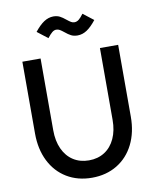

<svg xmlns="http://www.w3.org/2000/svg" viewBox="-100 -1007 888 1095"><g transform="rotate(-10 344.0 -459.0)"><path d="M66.4 -291V-707H171.9V-291Q171.9 -229.5 193.1 -183.1Q214.4 -136.7 253.2 -111.8Q292 -86.9 343.8 -86.9Q395.5 -86.9 434.3 -111.8Q473.1 -136.7 494.4 -183.1Q515.6 -229.5 515.6 -291V-707H621.1V-291Q621.1 -200.7 586.7 -131.6Q552.2 -62.5 489.3 -24.4Q426.3 13.7 343.8 13.7Q261.2 13.7 198.2 -24.4Q135.3 -62.5 100.8 -131.6Q66.4 -200.7 66.4 -291ZM332 -831.1Q317.4 -842.8 308.3 -848.1Q299.3 -853.5 288.1 -853.5Q275.9 -853.5 264.2 -844Q252.4 -834.5 236.3 -813.5L175.8 -860.4Q204.6 -896.5 230.2 -913.3Q255.9 -930.2 284.2 -930.7Q306.2 -930.7 321.8 -922.6Q337.4 -914.6 355.5 -899.4Q370.1 -887.7 379.2 -882.3Q388.2 -877 398.4 -877Q411.6 -877 423.6 -886.2Q435.5 -895.5 451.2 -917L511.7 -870.1Q483.4 -834 457.5 -816.9Q431.6 -799.8 403.3 -799.8Q381.3 -799.8 365.7 -807.9Q350.1 -815.9 332 -831.1Z"/></g></svg>

Font: Wanted Sans Medium
Style: Regular
Weight: 500
Designer: Original Design by Kil Hyung-jin and Kang Hanbin, Wanted Lab, Inc; Hangeul from Source Han Sans by Jang Soo-young and Ka
Foundry: Wanted Lab, Inc.
Version: Version 1.001